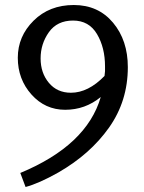

<svg xmlns="http://www.w3.org/2000/svg" viewBox="-20 -529 576 766"><path d="M490 -261Q490 -126 415 -20Q340 86 213 159Q135 203 82 217L61 161Q326 51 382 -142Q320 -91 240 -91Q160 -91 105.5 -152Q51 -213 51 -298.5Q51 -384 114 -446.5Q177 -509 274.5 -509Q372 -509 431 -438.5Q490 -368 490 -261ZM263 -159Q332 -159 397 -226Q399 -240 399 -245V-264Q399 -339 367 -393Q335 -447 271.5 -447Q208 -447 175 -400.5Q142 -354 142 -296Q142 -238 175 -198.5Q208 -159 263 -159Z"/></svg>

Font: Rosario
Style: Regular
Weight: 400
Designer: Hector Gatti
Foundry: Omnibus-Type
Version: Version 1.002